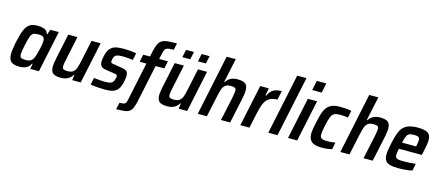

<svg xmlns="http://www.w3.org/2000/svg" viewBox="-59 -1412 5225 2279"><g transform="rotate(15 2553.0 -272.5)"><path d="M27 -116Q27 -163 46 -258Q68 -363 91.5 -417.5Q115 -472 150 -495Q185 -518 244 -518Q301 -518 334 -503Q367 -488 376 -451H383L403 -510H508L400 0H294L305 -66H298Q276 -23 241 -7.5Q206 8 162 8Q89 8 58 -19Q27 -46 27 -116ZM308 -142Q323 -173 341 -248.5Q359 -324 359 -359Q359 -393 342 -407Q325 -421 284 -421Q241 -421 221 -411Q201 -401 188 -367.5Q175 -334 158 -255Q150 -217 145 -186Q140 -155 140 -139Q140 -107 156 -97.5Q172 -88 215 -88Q251 -88 273 -101Q295 -114 308 -142Z M544 -98Q544 -127 558 -197L624 -510H737L677 -227Q662 -157 662 -134Q662 -106 676.5 -97.5Q691 -89 730 -89Q772 -89 795.5 -107Q819 -125 831 -158.5Q843 -192 857 -259L910 -510H1022L914 0H809L819 -66H812Q768 8 670 8Q599 8 571.5 -16.5Q544 -41 544 -98Z M1034 -6 1052 -92Q1127 -82 1193 -82Q1245 -82 1267.5 -94.5Q1290 -107 1299 -138Q1308 -161 1308 -178Q1308 -193 1299.5 -198Q1291 -203 1264 -207L1158 -223Q1120 -230 1104 -249Q1088 -268 1088 -304Q1088 -334 1097 -371Q1111 -433 1137 -465Q1163 -497 1202 -507.5Q1241 -518 1303 -518Q1344 -518 1388.5 -514Q1433 -510 1460 -504L1442 -418Q1372 -428 1313 -428Q1268 -428 1244 -419.5Q1220 -411 1210 -383Q1200 -359 1200 -337Q1200 -323 1208 -318Q1216 -313 1241 -310L1343 -293Q1383 -287 1401 -271Q1419 -255 1419 -212Q1419 -186 1410 -145Q1397 -82 1372.5 -49Q1348 -16 1310.5 -4Q1273 8 1212 8Q1171 8 1120.5 4Q1070 0 1034 -6Z M1508 61 1609 -418H1526L1545 -510H1628L1642 -573Q1659 -653 1682 -687.5Q1705 -722 1750.5 -732.5Q1796 -743 1898 -743L1880 -660Q1832 -660 1809.5 -655Q1787 -650 1776 -635Q1765 -620 1758 -586L1741 -510H1849L1829 -418H1722L1628 27Q1611 110 1589.5 144Q1568 178 1529.5 187.5Q1491 197 1402 198L1421 114Q1456 114 1473 109Q1490 104 1496.5 93.5Q1503 83 1508 61Z M1852 -98Q1852 -127 1866 -197L1932 -510H2045L1985 -227Q1970 -157 1970 -134Q1970 -106 1984.5 -97.5Q1999 -89 2038 -89Q2080 -89 2103.5 -107Q2127 -125 2139 -158.5Q2151 -192 2165 -259L2218 -510H2330L2222 0H2117L2127 -66H2120Q2076 8 1978 8Q1907 8 1879.5 -16.5Q1852 -41 1852 -98ZM2001 -602 2022 -697H2119L2098 -602ZM2193 -602 2213 -697H2311L2290 -602Z M2508 -743H2620L2557 -447H2565Q2607 -518 2704 -518Q2775 -518 2802.5 -493.5Q2830 -469 2830 -413Q2830 -377 2817 -314L2750 0H2637L2698 -283Q2712 -357 2712 -376Q2712 -404 2697.5 -412.5Q2683 -421 2645 -421Q2603 -421 2579.5 -403Q2556 -385 2544 -351.5Q2532 -318 2518 -251L2464 0H2352Z M2983 -510H3088L3072 -418H3080Q3108 -476 3146 -497Q3184 -518 3246 -518L3222 -407Q3164 -407 3127.5 -386Q3091 -365 3069 -321.5Q3047 -278 3031 -204L2987 0H2875Z M3219 0 3375 -743H3489L3332 0Z M3591 -624 3616 -743H3733L3708 -624ZM3461 0 3568 -510H3682L3574 0Z M3714 -121Q3714 -173 3735 -263Q3755 -362 3778 -414Q3801 -466 3844 -492Q3887 -518 3964 -518Q4044 -518 4104 -505L4085 -418Q4045 -426 3990 -426Q3941 -426 3917 -413.5Q3893 -401 3878 -366.5Q3863 -332 3847 -255Q3830 -176 3830 -143Q3830 -108 3849.5 -96Q3869 -84 3918 -84Q3971 -84 4019 -92L4001 -6Q3940 8 3882 8Q3790 8 3752 -23Q3714 -54 3714 -121Z M4260 -743H4372L4309 -447H4317Q4359 -518 4456 -518Q4527 -518 4554.5 -493.5Q4582 -469 4582 -413Q4582 -377 4569 -314L4502 0H4389L4450 -283Q4464 -357 4464 -376Q4464 -404 4449.5 -412.5Q4435 -421 4397 -421Q4355 -421 4331.5 -403Q4308 -385 4296 -351.5Q4284 -318 4270 -251L4216 0H4104Z M4640 -110Q4640 -159 4661 -254Q4683 -357 4707.5 -410.5Q4732 -464 4781 -491Q4830 -518 4922 -518Q5010 -518 5045 -492.5Q5080 -467 5080 -409Q5080 -382 5074 -346.5Q5068 -311 5056 -255L5047 -217H4766Q4754 -157 4754 -139Q4754 -117 4764 -106Q4774 -95 4797 -91Q4820 -87 4864 -87Q4918 -87 5006 -96L4987 -8Q4956 -1 4908.5 3.5Q4861 8 4818 8Q4750 8 4711.5 -4Q4673 -16 4656.5 -41.5Q4640 -67 4640 -110ZM4956 -297 4958 -307Q4968 -357 4968 -375Q4968 -404 4952.5 -413.5Q4937 -423 4899 -423Q4859 -423 4839 -413.5Q4819 -404 4807.5 -379Q4796 -354 4783 -297Z"/></g></svg>

Font: Saira Semi Condensed Medium
Style: Italic
Weight: 500
Width: 4
Italic angle: -12°
Designer: Hector Gatti with collaboration of the Omnibus-Type team
Foundry: Omnibus-Type
Version: Version 1.001; ttfautohint (v1.8)